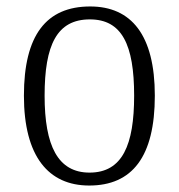

<svg xmlns="http://www.w3.org/2000/svg" viewBox="-20 -564 553 594"><path d="M256 10C389 10 459 -79 459 -268C459 -456 386 -544 259 -544C123 -544 54 -455 54 -268C54 -80 130 10 256 10ZM257 -30C159 -30 118 -113 118 -268C118 -425 156 -504 258 -504C357 -504 395 -426 395 -268C395 -116 359 -30 257 -30Z"/></svg>

Font: Noto Serif Thai SemiCondensed Light
Style: Regular
Weight: 300
Width: 4
Designer: Monotype Design Team
Foundry: Monotype Imaging Inc.
Version: Version 2.002